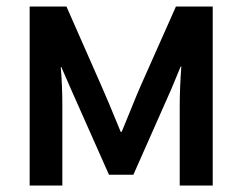

<svg xmlns="http://www.w3.org/2000/svg" viewBox="-20 -571 745 591"><path d="M71.3 0V-550.8H184.6L293 -304.7Q307.6 -272.5 351.6 -165H354.5Q360.4 -178.7 380.9 -229.5Q401.4 -280.3 412.1 -304.7L521.5 -550.8H634.8V0H533.2V-245.1Q533.2 -297.9 538.1 -366.2H536.1L507.8 -297.9L390.6 -33.2H315.4L199.2 -294.9L168.9 -364.3H167Q171.9 -308.6 171.9 -245.1V0Z"/></svg>

Font: Gothic A1 SemiBold
Style: Regular
Weight: 600
Version: Version 2.50